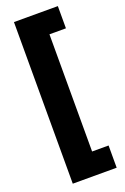

<svg xmlns="http://www.w3.org/2000/svg" viewBox="-170 -786 657 1007"><g transform="rotate(-20 158.0 -283.0)"><path d="M296 168V44H204V-610H296V-734H51V168Z"/></g></svg>

Font: Noto Sans Armenian SemiCondensed Black
Style: Regular
Weight: 900
Width: 4
Designer: Monotype Design Team
Foundry: Monotype Imaging Inc.
Version: Version 2.008